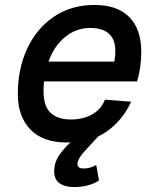

<svg xmlns="http://www.w3.org/2000/svg" viewBox="-20 -564 640 776"><path d="M249 12Q154 12 103 -40.5Q52 -93 52 -184Q52 -285 89.5 -366.5Q127 -448 197 -496Q267 -544 362 -544Q454 -544 502.5 -495Q551 -446 551 -354Q551 -323 546.5 -292Q542 -261 534 -235H158Q156 -216 156 -196Q156 -134 185 -107.5Q214 -81 267 -81Q315 -81 352 -101.5Q389 -122 404 -161L510 -153Q477 -80 413.5 -34Q350 12 249 12ZM345 -451Q287 -451 242.5 -414Q198 -377 176 -315H442Q444 -324 445 -334Q446 -344 446 -360Q446 -404 420.5 -427.5Q395 -451 345 -451ZM280 192Q242 192 220.5 176.5Q199 161 199 129Q199 94 218.5 64.5Q238 35 274 3L319 -39L384 -20L332 36Q293 77 293 98Q293 117 317 117Q345 117 369 103L380 165Q366 176 339.5 184Q313 192 280 192Z"/></svg>

Font: Geist Mono Medium
Style: Italic
Weight: 500
Italic angle: -12°
Monospace: yes
Designer: Basement.studio, Andrés Briganti, Mateo Zaragoza
Foundry: Basement.studio, Vercel, Andrés Briganti, Guido Ferreyra, Mateo Zaragoza
Version: Version 1.500; ttfautohint (v1.8.4.7-5d5b)